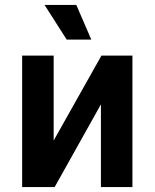

<svg xmlns="http://www.w3.org/2000/svg" viewBox="-20 -760 628 780"><path d="M70 0V-534H198V-189L392 -534H518V0H390V-336L202 0ZM251 -599 161 -740H290L351 -599Z"/></svg>

Font: Geist SemBd
Style: Regular
Weight: 400
Designer: Basement.studio, Andrés Briganti, Mateo Zaragoza
Foundry: Basement.studio, Vercel, Andrés Briganti, Guido Ferreyra, Mateo Zaragoza
Version: Version 1.401